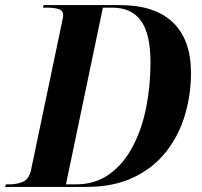

<svg xmlns="http://www.w3.org/2000/svg" viewBox="-51 -734 794 754"><path d="M-31 0 -28 -10H-13Q15 -10 39 -20Q63 -30 71 -67L190 -635Q192 -647 194.5 -657Q197 -667 197 -674Q197 -693 179 -698.5Q161 -704 132 -704H118L120 -714H419Q557 -714 628 -646Q699 -578 699 -448Q699 -363 675.5 -283Q652 -203 602 -139Q552 -75 474 -37.5Q396 0 288 0ZM247 -10Q323 -10 378.5 -50Q434 -90 470 -158Q506 -226 523 -311.5Q540 -397 540 -489Q540 -600 503 -652Q466 -704 389 -704H353L208 -10Z"/></svg>

Font: Noto Serif Display SemiCondensed
Style: Bold Italic
Weight: 700
Width: 4
Italic angle: -12°
Designer: Monotype Design Team
Foundry: Monotype Imaging Inc.
Version: Version 2.009